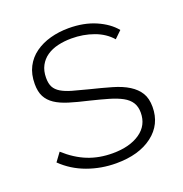

<svg xmlns="http://www.w3.org/2000/svg" viewBox="-103 -621 688 722"><g transform="rotate(-20 240.5 -259.5)"><path d="M243 10Q183 10 128 -10Q73 -30 32 -70L57 -104Q99 -66 144 -48Q189 -30 243 -30Q311 -30 352.5 -58.5Q394 -87 394 -138Q394 -162 383.5 -178.5Q373 -195 352 -206.5Q331 -218 300 -227Q269 -236 228 -246Q184 -256 151.5 -266Q119 -276 98 -290Q77 -304 66.5 -324Q56 -344 56 -375Q56 -414 71 -443Q86 -472 112.5 -491Q139 -510 173.5 -519.5Q208 -529 247 -529Q308 -529 355 -508.5Q402 -488 428 -456L400 -429Q374 -459 332.5 -474Q291 -489 244 -489Q215 -489 189.5 -483Q164 -477 145 -464Q126 -451 115 -430.5Q104 -410 104 -382Q104 -359 111.5 -345Q119 -331 135.5 -321Q152 -311 178 -303.5Q204 -296 240 -287Q289 -275 327 -264Q365 -253 390.5 -237Q416 -221 429.5 -199Q443 -177 443 -143Q443 -73 388.5 -31.5Q334 10 243 10Z"/></g></svg>

Font: Oxford Sans
Style: Regular
Weight: 300
Designer: Matt McInerney, Pablo Impallari, Rodrigo Fuenzalida
Foundry: Matt McInerney, Pablo Impallari, Rodrigo Fuenzalida
Version: Version 3.000g; ttfautohint (v1.5) -l 8 -r 28 -G 28 -x 14 -D